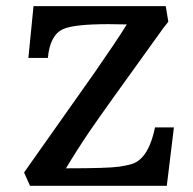

<svg xmlns="http://www.w3.org/2000/svg" viewBox="-20 -601 623 621"><path d="M390.1 -522Q361.8 -522.9 332 -522.9Q221.2 -522.9 185.1 -507.3Q141.6 -488.3 134.8 -413.6H71.8L88.4 -581.1H516.1L524.4 -530.8Q522 -527.8 508.3 -510.3Q309.1 -234.4 268.3 -174.1Q227.5 -113.8 193.4 -56.6Q329.6 -56.6 365.5 -62Q401.4 -67.4 415.5 -74Q429.7 -80.6 441.9 -94.7Q467.8 -124 481.4 -189H542.5L519.5 0H77.1L58.1 -42.5V-43.5L285.2 -365.2L344.7 -452.1Q372.1 -492.7 390.1 -522Z"/></svg>

Font: HeadlandOne
Style: Regular
Weight: 400
Designer: Gary Lonergan
Foundry: Sorkin Type Co.
Version: Version 1.002